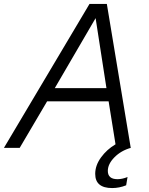

<svg xmlns="http://www.w3.org/2000/svg" viewBox="-56 -750 757 974"><path d="M486 -730 607 -1 608 0Q558 14 524.5 48Q491 82 491 117Q491 159 540 159Q564 159 591 148L584 190Q549 204 513 204Q427 204 427 132Q427 89 456.5 48.5Q486 8 530 -18L495 -236H183L44 0H-36L398 -730ZM222 -303H484L429 -658Z"/></svg>

Font: Nacelle Light
Style: Italic
Weight: 300
Italic angle: -12°
Designer: Sora Sagano
Foundry: Sora Sagano
Version: Version 1.000;FEAKit 1.0